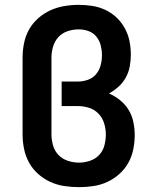

<svg xmlns="http://www.w3.org/2000/svg" viewBox="-20 -763 640 791"><path d="M306 8Q275 8 245 3.5Q215 -1 187.5 -13.5Q160 -26 137 -46.5Q114 -67 99.5 -93.5Q85 -120 79 -150Q73 -180 73 -210V-525Q73 -555 79 -585Q85 -615 99.5 -641Q114 -667 137 -687.5Q160 -708 187.5 -720.5Q215 -733 245 -738Q275 -743 305 -743Q333 -743 361 -738.5Q389 -734 414.5 -722Q440 -710 460.5 -690.5Q481 -671 494.5 -646Q508 -621 513.5 -593.5Q519 -566 519 -538Q519 -513 514.5 -489Q510 -465 498.5 -444Q487 -423 469 -406.5Q451 -390 429 -378Q454 -367 475 -350Q496 -333 510 -310Q524 -287 529.5 -260Q535 -233 535 -207Q535 -177 529 -147.5Q523 -118 508.5 -92Q494 -66 471.5 -46Q449 -26 422 -13.5Q395 -1 365.5 3.5Q336 8 306 8ZM306 -93Q328 -93 350.5 -100.5Q373 -108 388.5 -124.5Q404 -141 410 -163.5Q416 -186 416 -209Q416 -232 409 -255Q402 -278 385.5 -295Q369 -312 346.5 -319Q324 -326 300 -326H234V-427H300Q321 -427 341.5 -434Q362 -441 375.5 -457Q389 -473 394.5 -493.5Q400 -514 400 -535Q400 -536 400 -536Q400 -536 400 -536Q400 -556 395 -576Q390 -596 377 -612Q364 -628 344.5 -635Q325 -642 304 -642Q281 -642 258.5 -634.5Q236 -627 220.5 -610Q205 -593 198.5 -570.5Q192 -548 192 -525V-210Q192 -187 198.5 -164Q205 -141 221 -124.5Q237 -108 259.5 -100.5Q282 -93 306 -93Z"/></svg>

Font: Iosevka SS04 Extended
Style: Bold
Weight: 700
Width: 7
Monospace: yes
Designer: Belleve Invis
Foundry: Belleve Invis
Version: Version 19.0.0; ttfautohint (v1.8.4)